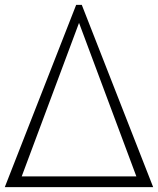

<svg xmlns="http://www.w3.org/2000/svg" viewBox="-27 -770 650 790"><path d="M309.5 -750 603.2 0H-7.3L286.4 -750ZM534.1 -44.1 298.2 -675.9 62.3 -44.1Z"/></svg>

Font: Spartan
Style: Regular
Weight: 400
Designer: Matt Bailey, Mirko Velimirovic
Foundry: Matt Bailey
Version: Version 1.005